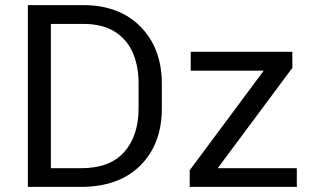

<svg xmlns="http://www.w3.org/2000/svg" viewBox="-20 -731 1216 751"><path d="M296.5 -73Q410 -73 466 -136.5Q522 -200 522 -307V-404.5Q522 -474 498.8 -526.2Q475.5 -578.5 427.5 -608Q379.5 -637.5 305 -637.5H179V-73ZM296.5 0H89V-711H305Q446.5 -711 529.8 -626.5Q613 -542 613 -403.5V-307Q613 -167.5 529 -83.8Q445 0 296.5 0ZM1141 0H722V-65L1011.5 -454.5H726V-528.5H1123.5V-465.5L831.5 -73H1141Z"/></svg>

Font: Roberto Sans
Style: Regular
Weight: 400
Designer: Google (font) & Cristiano Sobral (main changes)
Version: Version 1.500; ttfautohint (v1.8.4.7-5d5b-dirty)